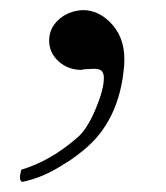

<svg xmlns="http://www.w3.org/2000/svg" viewBox="-20 -137 328 379"><path d="M225 -7Q216 103 143 161Q122 178 106 187Q65 214 24 222Q16 220 22 198Q79 181 131 136Q151 120 168 80Q185 40 185 17Q185 6 179.5 2Q174 -2 161 -1Q156 -1 151.5 -0.5Q147 0 144 0L142 1Q114 1 95.5 -16Q77 -33 77 -57Q77 -81 95.5 -98Q114 -115 142 -117Q176 -118 203 -87Q229 -56 225 -7Z"/></svg>

Font: GFS Didot Classic
Style: Regular
Weight: 400
Designer: George D. Matthiopoulos
Foundry: George D. Matthiopoulos
Version: Version 1.000